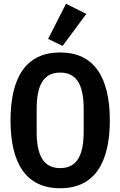

<svg xmlns="http://www.w3.org/2000/svg" viewBox="-20 -989 640 1021"><path d="M439 -915 331 -969 236 -782 313 -745ZM300 12C481 12 564 -121 564 -349C564 -577 481 -710 300 -710C118 -710 36 -577 36 -349C36 -121 118 12 300 12ZM300 -95C207 -95 175 -169 175 -289V-409C175 -529 207 -603 300 -603C393 -603 425 -529 425 -409V-290C425 -169 393 -95 300 -95Z"/></svg>

Font: IBM Mono SemiBold
Style: Regular
Weight: 600
Monospace: yes
Designer: Mike Abbink, Paul van der Laan, Pieter van Rosmalen
Foundry: Bold Monday
Version: Version 2.3